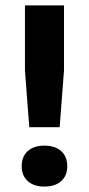

<svg xmlns="http://www.w3.org/2000/svg" viewBox="-20 -680 328 708"><path d="M216 -660V-420L200 -211H88L72 -420V-660ZM143 -143Q183 -143 205.5 -123Q228 -103 228 -67Q228 -32 205.5 -12Q183 8 143 8Q105 8 82.5 -12Q60 -32 60 -67Q60 -103 82.5 -123Q105 -143 143 -143Z"/></svg>

Font: Kantumruy Pro SemiBold
Style: Regular
Weight: 600
Version: Version 1.002